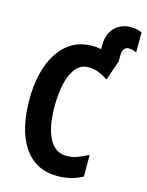

<svg xmlns="http://www.w3.org/2000/svg" viewBox="-130 -956 798 1045"><g transform="rotate(15 269.0 -433.5)"><path d="M473.1 -877Q496.1 -877 512.9 -872.8Q529.8 -868.7 538.1 -863.8V-751Q531.2 -753.9 520 -758.1Q508.8 -762.2 495.1 -762.2Q478.5 -762.2 468.8 -750.5Q459 -738.8 459 -708V-680.2L419.9 -566.9Q393.6 -585 366.7 -595.5Q339.8 -606 309.1 -606Q267.1 -606 239.5 -573.5Q211.9 -541 198.5 -484.4Q185.1 -427.7 185.1 -355Q185.1 -235.8 219 -172.4Q252.9 -108.9 315.9 -108.9Q349.1 -108.9 378.9 -120.1Q408.7 -131.3 438 -147V-24.9Q376 9.8 295.9 9.8Q175.3 9.8 109.1 -85.4Q43 -180.7 43 -356Q43 -462.4 72.8 -545.7Q102.5 -628.9 159.7 -676.5Q216.8 -724.1 298.8 -724.1Q311.5 -724.1 324.2 -722.9Q336.9 -721.7 349.1 -719.2V-738.8Q349.1 -788.6 367.7 -818.8Q386.2 -849.1 414.8 -863Q443.4 -877 473.1 -877Z"/></g></svg>

Font: Open Sans Condensed
Style: Bold
Weight: 700
Width: 3
Designer: Monotype Design Team
Foundry: Monotype Imaging Inc.
Version: Version 3.003; ttfautohint (v1.8.4)